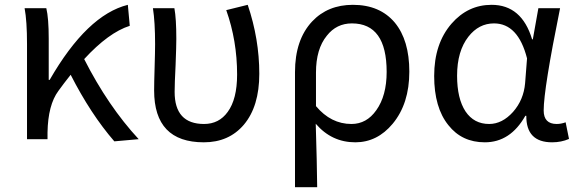

<svg xmlns="http://www.w3.org/2000/svg" viewBox="-20 -577 2394 796"><path d="M454 9Q356 -104 273 -267Q245 -232 222 -200Q179 -142 177 -28V0H92V-394Q92 -490 82 -543H172Q182 -502 182 -416V-246H186Q341 -515 510 -557L518 -470Q430 -442 329 -332Q428 -137 555 0Z M619 -202Q619 -234 621 -298Q623 -362 623 -394Q623 -486 614 -543H703Q711 -500 711 -416Q711 -386 708 -308Q704 -230 704 -196Q704 -63 826 -63Q888 -63 924 -113Q963 -166 963 -268Q963 -408 918 -535L1007 -557Q1055 -415 1055 -271Q1055 -136 991 -60Q929 13 825 13Q619 13 619 -202Z M1203 -278Q1203 -412 1274 -488Q1339 -557 1443 -557Q1555 -557 1617 -483Q1677 -410 1677 -280Q1677 -147 1608 -64Q1544 13 1453 13Q1355 13 1289 -64Q1294 97 1295 199H1203ZM1540 -120Q1583 -180 1583 -279Q1583 -480 1439 -480Q1375 -480 1335 -429Q1290 -374 1290 -276V-137Q1352 -63 1437 -63Q1500 -63 1540 -120Z M1839 -58Q1780 -131 1780 -262Q1780 -396 1852 -479Q1920 -557 2018 -557Q2143 -557 2186 -414H2189L2212 -543H2302Q2234 -208 2234 -119Q2234 -63 2288 -63Q2306 -63 2325 -70L2339 -1Q2307 13 2269 13Q2161 13 2162 -97H2158Q2096 13 1990 13Q1895 13 1839 -58ZM2107 -113Q2151 -163 2157 -232L2165 -335Q2128 -480 2028 -480Q1965 -480 1922 -425Q1875 -365 1875 -263Q1875 -168 1910 -115Q1945 -63 2008 -63Q2062 -63 2107 -113Z"/></svg>

Font: 思源黑体R
Style: Regular
Weight: 400
Designer: Ryoko NISHIZUKA  (kana & ideographs); Paul D. Hunt (Latin, Greek & Cyrillic); Wenlong ZHANG  (bopomofo); Sandoll Communi
Foundry: Adobe Systems Incorporated
Version: Version 1.00 June 24, 2014, initial release